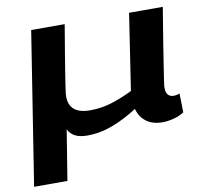

<svg xmlns="http://www.w3.org/2000/svg" viewBox="-82 -631 1000 931"><g transform="rotate(-10 418.0 -165.5)"><path d="M12 210 130 -541H295Q280 -451 270 -391.5Q260 -332 254.5 -295.5Q249 -259 246 -239.5Q243 -220 242 -210.5Q241 -201 241 -194Q241 -108 345 -108Q400 -108 451 -124Q502 -140 555 -166L612 -541H778Q760 -433 749 -363Q738 -293 731.5 -251.5Q725 -210 722 -190Q719 -170 718.5 -163.5Q718 -157 718 -154Q718 -128 728.5 -117.5Q739 -107 756 -107Q759 -107 767 -108Q775 -109 785 -113L787 -20Q764 -5 735 2.5Q706 10 680 10Q632 10 601 -13Q570 -36 559 -77Q495 -36 434 -13Q373 10 309 10Q272 10 249 -2.5Q226 -15 216 -37L176 210Z"/></g></svg>

Font: Georama Extra Expanded SemiBold
Style: Italic
Weight: 600
Width: 8
Italic angle: -9°
Designer: Jean-Baptiste Levee
Foundry: Production Type
Version: Version 1.000